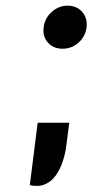

<svg xmlns="http://www.w3.org/2000/svg" viewBox="-20 -520 339 660"><path d="M82.5 116.5 109.5 -98H218L208 -20Q204.5 9 195.2 36.2Q186 63.5 171 84Q156 104.5 134 113.8Q112 123 82.5 116.5ZM195 -352.5Q163.5 -352.5 144.8 -373.5Q126 -394.5 130 -425.5Q133.5 -457 157.5 -478.8Q181.5 -500.5 212.5 -500.5Q244 -500.5 262.8 -478.8Q281.5 -457 277.5 -425.5Q273.5 -394.5 250 -373.5Q226.5 -352.5 195 -352.5Z"/></svg>

Font: Expletus Sans SemiBold
Style: Italic
Weight: 600
Italic angle: -7°
Version: Version 7.500